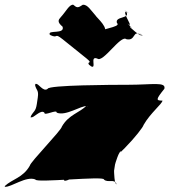

<svg xmlns="http://www.w3.org/2000/svg" viewBox="-48 -872 717 813"><path d="M209 -799C199 -788 193 -779 217 -759C228 -725 152 -747 163 -726C187 -706 140 -744 164 -724C201 -706 179 -736 217 -706C241 -686 295 -644 319 -624C351 -598 310 -617 335 -591C357 -569 314 -611 338 -591C363 -579 330 -637 364 -624C388 -604 463 -726 487 -706C528 -697 513 -748 548 -724C575 -707 524 -746 548 -726C558 -708 489 -765 504 -759C528 -739 475 -787 499 -767C514 -761 463 -829 490 -822C514 -802 462 -843 486 -823C507 -791 438 -805 447 -775C471 -755 355 -750 379 -730C393 -704 325 -722 350 -696C372 -674 329 -716 353 -696C378 -684 367 -704 389 -730C419 -750 362 -796 356 -807C337 -828 323 -853 303 -852C282 -838 278 -838 262 -852C245 -853 232 -824 209 -799ZM494 -513C432 -513 156 -512 154 -496C134 -480 114 -523 103 -516C101 -500 102 -530 100 -514C105 -488 117 -493 112 -459L108 -432C103 -398 94 -403 81 -377C79 -361 85 -392 83 -376C92 -368 124 -411 140 -395C138 -379 194 -411 192 -395C231 -379 293 -425 321 -423C319 -407 322 -442 320 -426C289 -394 243 -387 214 -336C212 -320 80 -186 78 -170C49 -119 4 -114 -28 -84C-30 -68 -25 -97 -27 -81C0 -79 63 -128 102 -112C100 -96 394 -128 392 -112C408 -96 439 -117 445 -92C443 -76 448 -110 446 -94C436 -87 435 -147 435 -149L439 -175C439 -177 457 -237 465 -231C463 -215 467 -248 465 -232C451 -206 426 -229 406 -213C404 -197 341 -229 339 -213C296 -197 237 -182 233 -168C259 -168 260 -164 223 -118C215 -87 263 -126 355 -160C419 -160 558 -327 560 -343C589 -394 639 -432 640 -446C612 -446 611 -450 648 -496C656 -527 597 -513 494 -513Z"/></svg>

Font: Hussar Przerywany
Style: Obl
Weight: 400
Foundry: Cannot Into Space Fonts
Version: Version 0.982